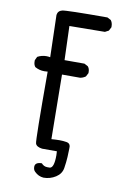

<svg xmlns="http://www.w3.org/2000/svg" viewBox="-96 -806 691 997"><g transform="rotate(10 250.0 -307.5)"><path d="M205 131Q178 129 158 109Q148 100 148 84Q148 59 184 59Q197 74 215 74H228Q251 72 251 5L250 -16H172Q142 -20 136.5 -37Q131 -54 131 -415L113 -414Q87 -414 64 -427Q55 -438 55 -455V-462L64 -481Q86 -493 111 -493Q121 -493 131 -491L125 -713Q128 -735 150 -740.5Q172 -746 388 -746L407 -736Q417 -723 417 -705V-699L407 -680L388 -670L201 -668L207 -489H312L331 -479Q341 -468 341 -450V-444L331 -425Q317 -415 302 -413H207L211 -73Q236 -75 254 -75Q273 -75 291 -72Q309 -69 311 -52V-39Q311 -24 309.5 3.5Q308 31 303 62.5Q298 94 269 112.5Q240 131 205 131Z"/></g></svg>

Font: Xiaolai Mono SC
Style: Regular
Weight: 400
Monospace: yes
Designer: LXGW / Nozomi Seto
Version: Version 3.113;September 30, 2024